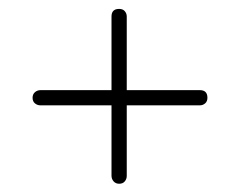

<svg xmlns="http://www.w3.org/2000/svg" viewBox="-20 -566 553 442"><path d="M55 -341Q55 -349 60.5 -353.8Q66 -358.5 73.5 -358.5H440Q457.5 -358.5 457.5 -341Q457.5 -332.5 452.2 -328Q447 -323.5 440 -323.5H73Q66 -323.5 60.5 -328Q55 -332.5 55 -341ZM254.3 -143Q246.3 -143 241.5 -148.5Q236.7 -154 236.7 -161.5V-528Q236.7 -545.5 254.3 -545.5Q262.8 -545.5 267.3 -540.2Q271.8 -535 271.8 -528V-161Q271.8 -154 267.3 -148.5Q262.8 -143 254.3 -143Z"/></svg>

Font: Fraunces 72pt S000 SemiBold
Style: Regular
Weight: 600
Version: Version 1.000; ttfautohint (v1.8.3)